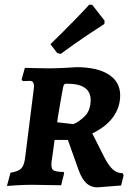

<svg xmlns="http://www.w3.org/2000/svg" viewBox="-20 -794 577 826"><path d="M204 -113Q201 -97 201 -85Q201 -66 211.5 -60.5Q222 -55 254 -54L256 -49L243 3L119 1Q88 1 54 3Q20 5 10 6L25 -51Q58 -56 71 -69Q84 -82 88 -115L125 -409Q126 -414 126 -423Q126 -436 121.5 -441Q117 -446 106 -446L78 -445L73 -452L87 -502Q98 -502 129 -501Q160 -500 189 -500Q222 -500 258.5 -502Q295 -504 309 -505Q398 -505 447.5 -473.5Q497 -442 497 -384Q497 -333 467 -291Q437 -249 377 -220L429 -117Q447 -82 465 -65.5Q483 -49 507 -49L512 -40L501 4L399 12Q371 12 352 -5.5Q333 -23 319 -60L272 -192H215ZM370 -364Q370 -399 344.5 -416.5Q319 -434 267 -434Q259 -434 256 -430.5Q253 -427 251 -416Q242 -369 229 -290L226 -268L295 -260Q321 -270 345.5 -295Q370 -320 370 -364ZM241 -562 226 -566 197 -604Q248 -653 299 -705.5Q350 -758 364 -774L377 -773L430 -705L429 -691Q413 -681 356 -643Q299 -605 241 -562Z"/></svg>

Font: Alegreya SC
Style: Bold Italic
Weight: 700
Italic angle: -7°
Designer: Juan Pablo del Peral
Foundry: Huerta Tipografica
Version: Version 2.007; ttfautohint (v1.6)